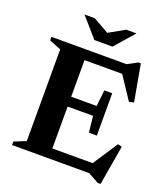

<svg xmlns="http://www.w3.org/2000/svg" viewBox="-159 -970 977 1117"><g transform="rotate(20 330.0 -411.0)"><path d="M34 0V-22L106.5 -51V-619L34 -648V-670H499L560.5 -703H575.5L616 -475.5L587 -468.5L494 -608.5H261V-382H418.5L429.5 -482.5H478.5V-220.5H429.5L418.5 -321H261V-61.5H510.5L611.5 -215.5L637 -209L595 36.5H578L511 0ZM492 -858 387 -738H275L170 -858H233.5L331 -803L428.5 -858Z"/></g></svg>

Font: Newsreader Text
Style: Bold
Weight: 700
Designer: Hugues Gentile
Foundry: Production Type
Version: Version 1.001